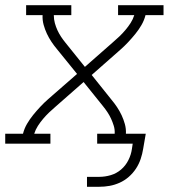

<svg xmlns="http://www.w3.org/2000/svg" viewBox="-35 -550 655 735"><path d="M298 165V127H345Q367 127 389 120.5Q411 114 428.5 99Q446 84 456.5 63Q467 42 470 20L473 0H337V-38H404Q405 -54 400.5 -68.5Q396 -83 390 -96Q384 -109 376 -121Q368 -133 359 -144L285 -236L178 -142Q165 -131 153 -119.5Q141 -108 130 -95Q119 -82 110 -68Q101 -54 96 -38H158V0H-15V-38H53Q58 -58 68.5 -76Q79 -94 92 -110Q105 -126 119.5 -141.5Q134 -157 150 -171L260 -267L183 -362Q172 -375 162 -390Q152 -405 144.5 -421Q137 -437 132 -455Q127 -473 128 -492H65V-530H238V-492H171Q171 -476 175 -461.5Q179 -447 185 -434Q191 -421 199 -409Q207 -397 216 -386L290 -294L397 -388Q410 -399 422 -410.5Q434 -422 445 -435Q456 -448 465 -462Q474 -476 479 -492H417V-530H591V-492H522Q517 -472 506.5 -454Q496 -436 483 -420Q470 -404 455.5 -388.5Q441 -373 425 -359L316 -263L392 -168Q403 -155 413 -140Q423 -125 430.5 -109Q438 -93 443 -75Q448 -57 447 -38H523L513 20Q510 39 503.5 58.5Q497 78 485.5 95.5Q474 113 458 127Q442 141 423 149.5Q404 158 384.5 161.5Q365 165 345 165Z"/></svg>

Font: Iosevka Curly Slab XLtExObl
Style: Regular
Weight: 200
Width: 7
Italic angle: -9°
Monospace: yes
Designer: Belleve Invis
Foundry: Belleve Invis
Version: Version 11.0.0; ttfautohint (v1.8.3)